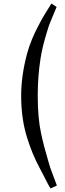

<svg xmlns="http://www.w3.org/2000/svg" viewBox="-20 -905 361 1068"><path d="M261.7 143.1Q257.8 142.1 213.4 53.7Q211.4 49.8 200.2 28.8Q158.7 -48.3 130.4 -140.1Q97.7 -245.1 97.7 -372.6Q97.7 -482.9 130.4 -606Q152.3 -687 200.2 -774.4L213.4 -799.3Q219.2 -810.5 266.1 -885.3L294.9 -866.2L258.3 -778.3Q252.9 -767.1 241.2 -727.1Q215.3 -643.6 205.6 -580.6Q189.9 -480 189.9 -374Q189.9 -248.5 208.5 -163.1Q224.6 -87.9 251 -0.5Q259.8 29.3 259.8 28.8L296.4 127Z"/></svg>

Font: Modern Antiqua
Style: Regular
Weight: 500
Version: Version 1.0